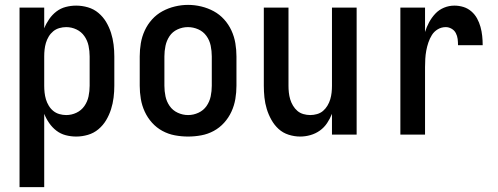

<svg xmlns="http://www.w3.org/2000/svg" viewBox="-20 -551 2040 786"><path d="M60 215V-520H161V-435Q169 -455 181.5 -473Q194 -491 211 -504Q228 -517 249 -522.5Q270 -528 292 -528Q316 -528 340 -521Q364 -514 383 -498Q402 -482 414.5 -461Q427 -440 434.5 -416.5Q442 -393 445 -368.5Q448 -344 448 -320V-200Q448 -176 445 -151.5Q442 -127 434.5 -103.5Q427 -80 414.5 -59Q402 -38 383 -22Q364 -6 340 1Q316 8 292 8Q270 8 249 2.5Q228 -3 211 -16Q194 -29 181.5 -47Q169 -65 161 -85V215ZM251 -80Q273 -80 293 -89.5Q313 -99 325.5 -117Q338 -135 342.5 -156.5Q347 -178 347 -200V-320Q347 -342 342.5 -363.5Q338 -385 325.5 -403Q313 -421 293 -430.5Q273 -440 251 -440Q237 -440 223 -436Q209 -432 198 -423Q187 -414 179.5 -401.5Q172 -389 168 -375.5Q164 -362 162.5 -348Q161 -334 161 -320V-200Q161 -186 162.5 -172Q164 -158 168 -144.5Q172 -131 179.5 -118.5Q187 -106 198 -97Q209 -88 223 -84Q237 -80 251 -80Z M750 8Q723 8 696 3Q669 -2 645 -15Q621 -28 602.5 -48.5Q584 -69 572.5 -94Q561 -119 556.5 -146Q552 -173 552 -200V-320Q552 -347 556.5 -374Q561 -401 572.5 -426Q584 -451 602.5 -471.5Q621 -492 645 -505Q669 -518 696 -524.5Q723 -531 750 -531Q777 -531 804 -524.5Q831 -518 855 -505Q879 -492 897.5 -471.5Q916 -451 927.5 -426Q939 -401 943.5 -374Q948 -347 948 -320V-200Q948 -173 943.5 -146Q939 -119 927.5 -94Q916 -69 897.5 -48.5Q879 -28 855 -15Q831 -2 804 3Q777 8 750 8ZM750 -80Q772 -80 792.5 -89.5Q813 -99 825.5 -117Q838 -135 842.5 -156.5Q847 -178 847 -200V-320Q847 -342 842.5 -364Q838 -386 825 -404Q812 -422 791.5 -431Q771 -440 749 -440Q727 -440 706.5 -430.5Q686 -421 674 -403Q662 -385 657.5 -363.5Q653 -342 653 -320V-200Q653 -178 657.5 -156.5Q662 -135 674.5 -117Q687 -99 707.5 -89.5Q728 -80 750 -80Z M1209 8Q1185 8 1161.5 0.5Q1138 -7 1120.5 -23Q1103 -39 1091 -60.5Q1079 -82 1072 -105Q1065 -128 1062.5 -152Q1060 -176 1060 -200V-520H1161V-200Q1161 -186 1162.5 -172Q1164 -158 1168 -144.5Q1172 -131 1179.5 -118.5Q1187 -106 1197.5 -97Q1208 -88 1222 -84Q1236 -80 1250 -80Q1264 -80 1278 -84Q1292 -88 1302.5 -97Q1313 -106 1320.5 -118.5Q1328 -131 1332 -144.5Q1336 -158 1337.5 -172Q1339 -186 1339 -200V-520H1440V0H1339V-85Q1331 -65 1319 -47Q1307 -29 1289.5 -16.5Q1272 -4 1251 2Q1230 8 1209 8Z M1619 0V-520H1720V-420Q1726 -440 1736.5 -459.5Q1747 -479 1762 -495Q1777 -511 1797.5 -519.5Q1818 -528 1840 -528Q1859 -528 1877 -522.5Q1895 -517 1909.5 -504.5Q1924 -492 1933 -475.5Q1942 -459 1947 -441Q1952 -423 1954 -404Q1956 -385 1956 -366H1855Q1855 -379 1853.5 -391.5Q1852 -404 1846 -415.5Q1840 -427 1828.5 -433.5Q1817 -440 1805 -440Q1787 -440 1772 -431Q1757 -422 1748 -407.5Q1739 -393 1733.5 -376.5Q1728 -360 1725 -343.5Q1722 -327 1721 -310Q1720 -293 1720 -276V0Z"/></svg>

Font: Zed Mono Semibold
Style: Regular
Weight: 600
Monospace: yes
Designer: Belleve Invis
Foundry: Belleve Invis
Version: Version 1.0.0; ttfautohint (v1.8.4)